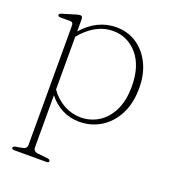

<svg xmlns="http://www.w3.org/2000/svg" viewBox="-127 -548 779 877"><g transform="rotate(20 262.0 -110.0)"><path d="M127 -435V-374Q196.5 -453.5 290 -453.5Q345.5 -453.5 388.8 -425Q432 -396.5 457 -345.5Q482 -294.5 482 -228Q482 -152.5 453.8 -99Q425.5 -45.5 378.8 -17.5Q332 10.5 276.5 10.5Q231 10.5 192.5 -9.2Q154 -29 127 -64V188.5Q127 209 150 211.5L197 216.5Q210.5 218 210.5 226.5Q210.5 234 198.5 234H42Q30.5 234 30.5 226.5Q30.5 218.5 44 216.5L72.5 211.5Q95.5 208 95.5 189V-391.5Q95.5 -408 80.5 -408H33Q21 -408 21 -416Q21 -422.5 32.5 -426L92.5 -444Q100 -446 105.2 -447.5Q110.5 -449 114 -449Q127 -449 127 -435ZM281 -432.5Q238.5 -432.5 199.2 -410.8Q160 -389 127 -348.5V-92Q154.5 -53 193.2 -31.8Q232 -10.5 275 -10.5Q323 -10.5 362.2 -35.2Q401.5 -60 424.5 -107.2Q447.5 -154.5 447.5 -223Q447.5 -322 400 -377.2Q352.5 -432.5 281 -432.5Z"/></g></svg>

Font: Fraunces 72pt Soft Thin
Style: Regular
Weight: 100
Version: Version 1.000;[b76b70a41]